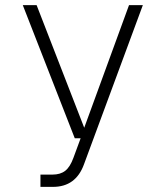

<svg xmlns="http://www.w3.org/2000/svg" viewBox="-20 -730 640 750"><path d="M138 0V-48H185Q216 -48 235 -63Q254 -78 267 -114L295 -190H272L69 -710H123L309 -231L484 -710H538L308 -88Q276 0 187 0Z"/></svg>

Font: Geist Mono UltraLight
Style: Regular
Weight: 200
Monospace: yes
Designer: Basement.studio, Andrés Briganti, Mateo Zaragoza
Foundry: Basement.studio, Vercel, Andrés Briganti, Guido Ferreyra, Mateo Zaragoza
Version: Version 1.400; ttfautohint (v1.8.4.7-5d5b)